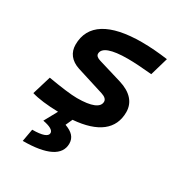

<svg xmlns="http://www.w3.org/2000/svg" viewBox="-179 -650 943 1008"><g transform="rotate(30 293.0 -146.0)"><path d="M105.5 234.4C249.5 234.4 324.7 196.8 324.7 125C324.7 87.9 302.2 64.9 257.8 48.8L276.4 7.8C424.3 -3.9 501 -64 501 -167.5C501 -226.1 462.9 -268.6 390.6 -290.5L248 -333.5C229.5 -338.9 218.8 -347.7 218.8 -359.9C218.8 -396 270 -415 368.2 -415C406.7 -415 457.5 -411.6 514.6 -406.2L546.4 -515.6C493.2 -522.9 439 -527.3 389.2 -527.3C194.3 -527.3 92.8 -463.9 92.8 -342.3C92.8 -294.4 119.6 -258.3 172.9 -241.2L338.9 -189C360.4 -182.1 372.6 -171.4 372.6 -157.2C372.6 -121.6 326.7 -102.5 239.3 -102.5C203.1 -102.5 142.1 -110.4 62.5 -124L28.3 -10.7C67.4 1 122.6 7.8 189.5 9.3L146 88.4C189 96.2 211.4 108.9 211.4 126C211.4 147.5 179.7 158.7 119.1 158.7Z"/></g></svg>

Font: Cascadia Mono SemiBold
Style: Italic
Weight: 600
Italic angle: -10°
Monospace: yes
Designer: Aaron Bell
Foundry: Saja Typeworks
Version: Version 2404.023